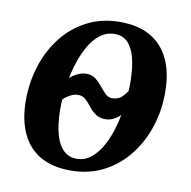

<svg xmlns="http://www.w3.org/2000/svg" viewBox="-68 -620 696 699"><g transform="rotate(10 280.0 -270.0)"><path d="M236.5 12.5Q169.5 12.5 124.5 -13.5Q79.5 -39.5 56.5 -88.8Q33.5 -138 32.5 -206.5Q32 -275.5 51.5 -337.5Q71 -399.5 108.8 -447.8Q146.5 -496 200.5 -523.8Q254.5 -551.5 321.5 -551.5Q389 -551.5 434.2 -525.5Q479.5 -499.5 503 -450.2Q526.5 -401 527 -331Q528 -263.5 508.2 -201.8Q488.5 -140 450.5 -91.8Q412.5 -43.5 358.5 -15.5Q304.5 12.5 236.5 12.5ZM251 -33.5Q281.5 -33.5 305 -52.8Q328.5 -72 346 -104.5Q363.5 -137 374.5 -177.5Q385.5 -218 391 -261Q396.5 -304 396 -344Q395.5 -395.5 386 -431.5Q376.5 -467.5 358 -486.2Q339.5 -505 310 -505Q279.5 -505 255.2 -486Q231 -467 213.2 -434.5Q195.5 -402 183.8 -361.5Q172 -321 166.5 -278Q161 -235 161.5 -195.5Q162.5 -142.5 172.8 -106.5Q183 -70.5 202.8 -52Q222.5 -33.5 251 -33.5ZM330 -193.5Q306.5 -193.5 292 -204.2Q277.5 -215 267 -228.8Q256.5 -242.5 245 -253Q233.5 -263.5 216.5 -263.5Q205.5 -263.5 194 -258.5Q182.5 -253.5 172.8 -246Q163 -238.5 156.5 -229.5L165 -309.5Q177 -324 196 -334.2Q215 -344.5 233 -344.5Q254 -344.5 267.8 -333.8Q281.5 -323 292.5 -309Q303.5 -295 314.5 -284Q325.5 -273 341 -273Q364 -273 378.8 -288.8Q393.5 -304.5 402.5 -321.5L394 -230Q381.5 -213.5 364.5 -203.5Q347.5 -193.5 330 -193.5Z"/></g></svg>

Font: Merriweather 60pt SemiBold
Style: Italic
Weight: 600
Italic angle: -7.8°
Version: Version 2.101